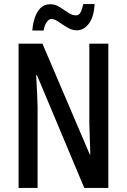

<svg xmlns="http://www.w3.org/2000/svg" viewBox="-20 -981 627 950"><path d="M516 -51H397L163 -609H159Q162 -559 163.5 -522Q165 -485 166 -453V-51H72V-765H190L424 -217H427Q425 -268 424 -304.5Q423 -341 422 -372V-765H516ZM140 -830Q142 -861 151.5 -891Q161 -921 179.5 -940.5Q198 -960 229 -960Q254 -960 275.5 -946Q297 -932 317 -918.5Q337 -905 356 -905Q371 -905 379 -920.5Q387 -936 392 -961H448Q445 -898 420 -864.5Q395 -831 360 -831Q336 -831 313 -845Q290 -859 270 -873Q250 -887 234 -887Q222 -887 211 -871.5Q200 -856 196 -830Z"/></svg>

Font: Noto Sans Tamil UI ExtraCondensed Medium
Style: Regular
Weight: 500
Width: 2
Designer: Jelle Bosma - Monotype Design Team
Foundry: Monotype Imaging Inc.
Version: Version 2.004; ttfautohint (v1.8.4.7-5d5b)